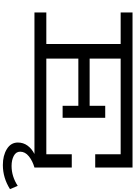

<svg xmlns="http://www.w3.org/2000/svg" viewBox="178 -904 947 1343"><g transform="rotate(90 651.5 -232.5)"><path d="M1303 171Q1224 221 1134 221Q1068 221 1022.5 193Q977 165 977 116Q977 78 998.5 48.5Q1020 19 1057 0H67V-83H288V-603H67V-686H1152V-425H1059V-603H390V-386H720V-495H804V-197H720V-307H390V-83H1059V-261H1152V0Q1106 13 1073.5 39Q1041 65 1041 100Q1041 129 1070 144.5Q1099 160 1141 160Q1214 160 1280 117Z"/></g></svg>

Font: BioRhyme Expanded
Style: Regular
Weight: 400
Width: 7
Designer: Aoife Mooney
Foundry: Aoife Mooney Type
Version: Version 1.001